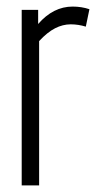

<svg xmlns="http://www.w3.org/2000/svg" viewBox="-20 -564 292 584"><path d="M96 -534V-491Q142 -544 201 -544Q228 -544 252 -536L241 -483Q218 -490 195 -490Q171 -490 147.5 -478Q124 -466 99 -439V0H46V-534Z"/></svg>

Font: Georama Condensed Light
Style: Regular
Weight: 300
Width: 3
Designer: Jean-Baptiste Levee
Foundry: Production Type
Version: Version 1.000